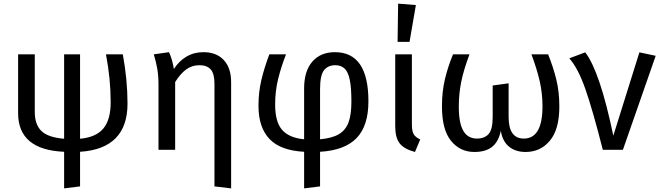

<svg xmlns="http://www.w3.org/2000/svg" viewBox="-20 -827 3650 1060"><path d="M422 11V202L334 213V11Q80 0 80 -202V-527H172V-209Q172 -139 209 -103.5Q246 -68 334 -61V-527H422V-61Q510 -69 550.5 -117.5Q591 -166 591 -262Q591 -392 565 -527H658Q684 -386 684 -255Q684 -6 422 11Z M1256 -374V213L1164 202V-365Q1164 -421 1143 -444Q1122 -467 1081 -467Q1039 -467 1007 -443Q975 -419 947 -374V0H855V-357Q855 -410 848 -449Q841 -488 829 -527L913 -539Q931 -501 940 -446Q968 -490 1009.5 -514.5Q1051 -539 1103 -539Q1175 -539 1215.5 -495.5Q1256 -452 1256 -374Z M1747 11V202L1659 213V11Q1528 4 1467.5 -60Q1407 -124 1407 -243Q1407 -318 1423 -385.5Q1439 -453 1467 -527H1559Q1532 -458 1515.5 -391Q1499 -324 1499 -250Q1499 -154 1537.5 -110Q1576 -66 1659 -58V-338Q1659 -435 1704.5 -487Q1750 -539 1829 -539Q2014 -539 2014 -268Q2014 -132 1948.5 -64.5Q1883 3 1747 11ZM1920 -266Q1920 -343 1911 -386.5Q1902 -430 1882.5 -448.5Q1863 -467 1831 -467Q1791 -467 1769 -439.5Q1747 -412 1747 -334V-58Q1813 -64 1850.5 -86Q1888 -108 1904 -151Q1920 -194 1920 -266Z M2254 -141Q2254 -103 2264 -86Q2274 -69 2300 -57L2271 12Q2211 -4 2186.5 -35.5Q2162 -67 2162 -130V-527H2254ZM2276 -799 2241 -596H2175L2178 -807Z M3068 -239Q3068 -113 3016 -50.5Q2964 12 2882 12Q2826 12 2790 -17.5Q2754 -47 2745 -105Q2732 -44 2696.5 -16Q2661 12 2599 12Q2520 12 2470 -49.5Q2420 -111 2420 -239Q2420 -322 2436.5 -390.5Q2453 -459 2481 -527H2572Q2540 -442 2526.5 -376Q2513 -310 2513 -238Q2513 -147 2538 -104.5Q2563 -62 2613 -62Q2655 -62 2677.5 -87Q2700 -112 2700 -181V-355L2788 -367V-181Q2788 -62 2872 -62Q2975 -62 2975 -240Q2975 -309 2960.5 -375Q2946 -441 2914 -527H3006Q3034 -458 3051 -389.5Q3068 -321 3068 -239Z M3366 -78 3510 -538 3600 -519 3419 0H3308Q3251 -224 3211 -337.5Q3171 -451 3123 -505L3211 -538Q3292 -433 3366 -78Z"/></svg>

Font: FiraGO
Style: Regular
Weight: 400
Designer: bBox Type
Foundry: bBox Type GmbH
Version: Version 1.001;April 20, 2020;FontCreator 12.0.0.2555 64-bit